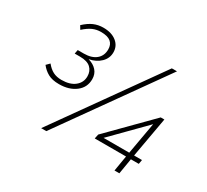

<svg xmlns="http://www.w3.org/2000/svg" viewBox="-135 -885 1183 1095"><g transform="rotate(30 457.0 -337.0)"><path d="M201 -268Q156 -268 128 -283.5Q100 -299 80 -325L101 -346Q122 -320 145.5 -308Q169 -296 201 -296Q257 -296 288.5 -321.5Q320 -347 320 -387Q320 -422 297.5 -443Q275 -464 227 -464H192L197 -490H237Q288 -490 317 -514Q346 -538 346 -580Q346 -612 325.5 -629Q305 -646 261 -646Q232 -646 207 -635Q182 -624 152 -597L138 -620Q169 -649 198 -661.5Q227 -674 261 -674Q315 -674 347.5 -648Q380 -622 380 -580Q380 -541 351.5 -513Q323 -485 277 -476Q312 -466 332 -443.5Q352 -421 352 -387Q352 -333 309.5 -300.5Q267 -268 201 -268ZM239 0 714 -668H748L273 0ZM722 0 739 -102H533L539 -131L799 -394H823L776 -130H828L823 -102H771L754 0ZM781 -339 575 -130H744Z"/></g></svg>

Font: Celebes Thin
Style: Italic
Weight: 250
Italic angle: -10°
Designer: Anugrah Pasau
Foundry: Lafontype
Version: Version 1.000; ttfautohint (v1.8.4)